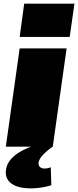

<svg xmlns="http://www.w3.org/2000/svg" viewBox="-20 -806 429 1055"><path d="M346 -540 270 0H12L88 -540ZM389 -786 363 -603H88L113 -786ZM150 229Q78 229 42 202Q6 175 13 127Q18 85 58.5 50.5Q99 16 168 -6L269 0Q234 25 214.5 46.5Q195 68 192 87Q190 102 199 111Q208 120 224 120Q243 120 259 113L262 212Q239 219 210 224Q181 229 150 229Z"/></svg>

Font: Pathway Extreme 28pt Black
Style: Italic
Weight: 900
Italic angle: -8°
Designer: Eduardo Rodriguez Tunni
Foundry: Eduardo Rodriguez Tunni
Version: Version 1.001;gftools[0.9.26]